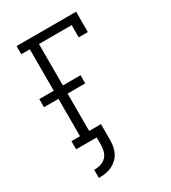

<svg xmlns="http://www.w3.org/2000/svg" viewBox="-227 -848 1053 1184"><g transform="rotate(-30 300.0 -256.0)"><path d="M119 223V165H125Q147 165 168.5 158Q190 151 205 135Q220 119 226 97.5Q232 76 232 54V0H86V-58H147V-324H44V-382H147V-677H86V-735H510V-590H445V-677H212V-382H338V-324H212V-58H296V54Q296 77 292 99.5Q288 122 278 142.5Q268 163 251 179Q234 195 214 205Q194 215 171 219Q148 223 125 223Z"/></g></svg>

Font: Iosevka Etoile Light
Style: Regular
Weight: 300
Designer: Belleve Invis
Foundry: Belleve Invis
Version: Version 25.0.1; ttfautohint (v1.8.4)